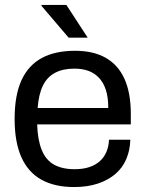

<svg xmlns="http://www.w3.org/2000/svg" viewBox="-20 -743 588 775"><path d="M279 12Q201 12 147.5 -17.5Q94 -47 66.5 -108Q39 -169 39 -263Q39 -358 66.5 -418.5Q94 -479 148 -508.5Q202 -538 283 -538Q357 -538 407 -509.5Q457 -481 482.5 -424.5Q508 -368 508 -283V-241H130Q132 -178 148.5 -137.5Q165 -97 198 -78.5Q231 -60 281 -60Q315 -60 340.5 -68.5Q366 -77 383.5 -93Q401 -109 410 -131Q419 -153 420 -179H506Q505 -137 490 -101.5Q475 -66 446 -41Q417 -16 375 -2Q333 12 279 12ZM132 -307H417Q417 -351 407 -381Q397 -411 378.5 -430Q360 -449 335.5 -457.5Q311 -466 280 -466Q234 -466 202 -449Q170 -432 153 -397Q136 -362 132 -307ZM334 -591H257L147 -720L148 -723H248Z"/></svg>

Font: Archivo SemiBold
Style: Regular
Weight: 400
Version: Version 2.001